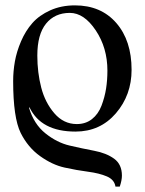

<svg xmlns="http://www.w3.org/2000/svg" viewBox="-20 -480 540 715"><path d="M426 215H410Q406 189 378 177Q350 165 308 159.5Q266 154 220.5 144Q175 134 129.5 101.5Q84 69 57 15Q29 -42 29 -178Q29 -215 35.5 -251.5Q42 -288 58.5 -326.5Q75 -365 100.5 -394Q126 -423 167 -441.5Q208 -460 259 -460Q356 -460 413 -394.5Q470 -329 470 -220Q470 -126 411.5 -58Q353 10 261 10Q133 10 90 -80L88 -79Q106 -18 149 16.5Q192 51 239 62Q286 73 331 81.5Q376 90 405 111Q434 132 434 174Q434 191 426 215ZM380 -217Q380 -302 336.5 -367Q293 -432 240 -432Q184 -432 151.5 -392Q119 -352 119 -273Q119 -210 133.5 -154Q148 -98 182.5 -58Q217 -18 266 -18Q299 -18 322.5 -36.5Q346 -55 358 -86.5Q370 -118 375 -150Q380 -182 380 -217Z"/></svg>

Font: STIX MathJax Main
Style: Regular
Weight: 400
Designer: MicroPress Inc., with final additions and corrections provided by Coen Hoffman, Elsevier (retired)
Version: Version 1.1.1